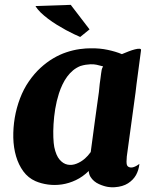

<svg xmlns="http://www.w3.org/2000/svg" viewBox="-20 -763 623 803"><path d="M510.3 -108.4Q507.8 -83 510.7 -73.5Q513.7 -64 526.4 -62.5Q534.2 -62 540.5 -64.7Q546.9 -67.4 548.8 -68.4Q550.8 -69.3 553.2 -71Q555.7 -72.8 558.1 -74.2Q560.5 -76.2 563 -77.6Q560.5 -52.2 548.8 -30.8Q537.1 -10.3 515.4 3.7Q493.7 17.6 460 20Q454.6 20.5 450.4 20.3Q446.3 20 442.9 20Q439.5 20 431.6 18.8Q423.8 17.6 414.1 14.6Q404.3 11.7 393.6 6.8Q382.8 2 373.8 -5.6Q364.7 -13.2 358.4 -23.4Q352.1 -33.7 351.1 -47.9Q326.2 -23.4 297.4 -9.8Q268.6 3.9 239 8.3Q209.5 12.7 180.9 8.8Q152.3 4.9 128.4 -5.4Q97.7 -19 77.6 -46.4Q57.6 -73.7 47.1 -109.6Q36.6 -145.5 35.6 -187Q34.7 -228.5 41.7 -270.3Q48.8 -312 63.7 -351.3Q78.6 -390.6 100.6 -422.4Q123.5 -455.6 149.4 -479.2Q175.3 -502.9 202.6 -519Q230 -535.2 257.8 -544.4Q285.6 -553.7 313 -557.6Q314 -557.6 315.2 -557.9Q316.4 -558.1 317.9 -558.1Q338.4 -561 358.9 -561H360.4Q397.9 -561.5 430.9 -554.4Q463.9 -547.4 489.7 -536.6Q503.4 -542.5 518.1 -548.1Q532.7 -553.7 544.4 -556.6Q556.2 -559.6 563.5 -559.1Q570.8 -558.6 569.8 -552.7L550.8 -409.7L546.9 -376.5ZM335.4 -100.1Q347.7 -110.8 359.4 -127Q363.3 -155.3 367.7 -188.7Q372.1 -222.2 376.7 -255.9Q381.3 -289.6 385.7 -321.3Q390.1 -353 393.6 -377.9L397 -411.6Q398.9 -425.3 400.4 -436.3Q401.9 -447.3 402.8 -455.1Q404.3 -463.9 405.3 -471.2Q406.7 -477.5 411.1 -485.4Q395.5 -489.7 383.8 -492.2Q372.1 -494.6 360.4 -494.1H359.9H357.9Q348.6 -493.7 338.6 -492.2Q328.6 -490.7 315.9 -486.8Q299.3 -480 285.6 -468.8Q272 -457.5 261 -442.6Q250 -427.7 241.5 -409.9Q232.9 -392.1 226.6 -372.6Q216.3 -340.3 210.9 -307.1Q205.6 -273.9 203.9 -243.7Q202.1 -213.4 203.1 -188.2Q204.1 -163.1 207 -147.9Q214.4 -112.8 229.2 -95.5Q244.1 -78.1 262.5 -74.5Q280.8 -70.8 300 -78.4Q319.3 -85.9 335.4 -100.1ZM315.4 -608.4Q305.2 -612.8 289.6 -620.1Q273.9 -627.4 255.9 -637.2Q237.8 -647 218.5 -658.9Q199.2 -670.9 181.9 -683.8Q164.6 -696.8 150.4 -710.4Q136.2 -724.1 128.4 -737.8L275.9 -742.7L354.5 -640.1Z"/></svg>

Font: Brush Lettering One
Style: Bold Italic
Weight: 400
Italic angle: -7°
Designer: Eben Sorkin
Foundry: Eben Sorkin
Version: Version 1.001